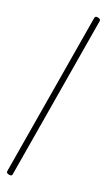

<svg xmlns="http://www.w3.org/2000/svg" viewBox="-153 -1005 629 1130"><g transform="rotate(15 162.0 -440.0)"><path d="M28 75Q18 72 15 67.5Q12 63 14 56L274 -944Q276 -952 281 -954.5Q286 -957 296 -954Q304 -951 308 -947Q312 -943 310 -935L50 65Q49 73 43.5 75.5Q38 78 28 75Z"/></g></svg>

Font: Playwrite HR Lijeva Thin
Style: Regular
Weight: 250
Designer: Veronika Burian, José Scaglione
Foundry: TypeTogether
Version: Version 1.002